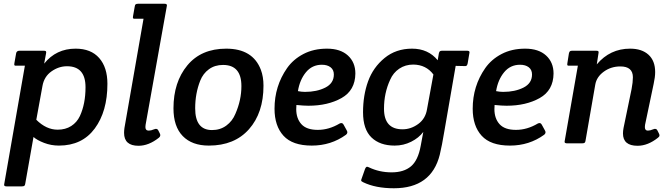

<svg xmlns="http://www.w3.org/2000/svg" viewBox="-20 -766 3593 1026"><path d="M16 230Q2 230 2 222Q2 219 3 215L113 -415H70Q60 -414 57.5 -417Q55 -420 57 -429L66 -480Q68 -495 85 -495H213Q223 -495 225.5 -492Q228 -489 226 -480L216 -426Q280 -506 384 -506Q466 -506 510 -456Q554 -406 554 -318Q554 -171 486.5 -79.5Q419 12 295 12Q253 12 215.5 -2.5Q178 -17 159 -34L115 215Q114 224 110 227Q106 230 96 230ZM338 -412Q294 -412 255 -384.5Q216 -357 207 -307L174 -126Q227 -73 288 -73Q330 -73 360.5 -92.5Q391 -112 407 -146Q437 -211 437 -300Q437 -412 338 -412Z M858 -746Q872 -746 872 -738Q872 -735 871 -731L758 -99Q757 -93 757 -87Q757 -68 775 -68Q787 -68 803.5 -75Q820 -82 826 -69L834 -53Q841 -40 829 -30Q775 13 720 13Q643 13 643 -56Q643 -68 645 -82L747 -666H704Q694 -665 691.5 -668Q689 -671 691 -680L700 -731Q701 -740 705 -743Q709 -746 719 -746Z M1388 -308Q1388 -163 1310.5 -75.5Q1233 12 1096 12Q1006 12 956.5 -39Q907 -90 907 -187Q907 -327 981 -416.5Q1055 -506 1189 -506Q1331 -506 1374 -393Q1388 -356 1388 -308ZM1270 -306Q1270 -419 1172 -419Q1128 -419 1096.5 -396Q1065 -373 1050 -335Q1023 -267 1023 -187Q1023 -71 1113 -71Q1157 -71 1189.5 -95Q1222 -119 1238 -158Q1270 -231 1270 -306Z M1829 -46Q1749 12 1646 12Q1543 12 1495 -40.5Q1447 -93 1447 -185Q1447 -306 1514 -402Q1547 -449 1601.5 -477.5Q1656 -506 1727.5 -506Q1799 -506 1839 -469.5Q1879 -433 1879 -373Q1878 -283 1805 -242Q1732 -201 1628 -201Q1604 -201 1564 -205Q1563 -197 1563 -183Q1563 -133 1590.5 -102.5Q1618 -72 1678 -72Q1738 -72 1795 -106Q1809 -113 1816 -100L1833 -69Q1841 -56 1829 -46ZM1700 -420Q1648 -420 1615 -380Q1582 -340 1572 -279Q1592 -275 1610 -275Q1673 -275 1718.5 -298Q1764 -321 1764 -368Q1764 -393 1746.5 -406.5Q1729 -420 1700 -420Z M2475 -495Q2489 -495 2489 -487Q2489 -484 2488 -480L2479 -427Q2477 -418 2473.5 -415Q2470 -412 2460 -413L2415 -414L2354 -62Q2342 11 2330 61Q2285 240 2085 240Q1987 240 1921 208Q1910 203 1910 198.5Q1910 194 1913 187L1931 136Q1935 127 1939 125.5Q1943 124 1951 128Q2007 155 2072.5 155Q2138 155 2176 123Q2214 91 2228 14L2242 -61Q2218 -29 2177 -8.5Q2136 12 2089 12Q2010 12 1965 -31.5Q1920 -75 1920 -166Q1920 -257 1947 -331.5Q1974 -406 2035 -456Q2096 -506 2182 -506Q2268 -506 2319 -444L2325 -480Q2327 -489 2330.5 -492Q2334 -495 2344 -495ZM2296 -368Q2257 -420 2189 -421Q2146 -421 2113.5 -399Q2081 -377 2065 -340Q2032 -269 2032 -185Q2032 -75 2131 -75Q2176 -75 2215 -103.5Q2254 -132 2262 -183Z M2888 -46Q2808 12 2705 12Q2602 12 2554 -40.5Q2506 -93 2506 -185Q2506 -306 2573 -402Q2606 -449 2660.5 -477.5Q2715 -506 2786.5 -506Q2858 -506 2898 -469.5Q2938 -433 2938 -373Q2937 -283 2864 -242Q2791 -201 2687 -201Q2663 -201 2623 -205Q2622 -197 2622 -183Q2622 -133 2649.5 -102.5Q2677 -72 2737 -72Q2797 -72 2854 -106Q2868 -113 2875 -100L2892 -69Q2900 -56 2888 -46ZM2759 -420Q2707 -420 2674 -380Q2641 -340 2631 -279Q2651 -275 2669 -275Q2732 -275 2777.5 -298Q2823 -321 2823 -368Q2823 -393 2805.5 -406.5Q2788 -420 2759 -420Z M3011 0Q2997 0 2997 -8Q2997 -11 2998 -15L3068 -415H3025Q3015 -414 3012.5 -417Q3010 -420 3012 -429L3020 -480Q3022 -489 3025.5 -492Q3029 -495 3039 -495H3165Q3175 -495 3177.5 -492Q3180 -489 3178 -480L3169 -422Q3240 -506 3347 -506Q3410 -506 3445.5 -473.5Q3481 -441 3481 -381Q3481 -354 3473 -318L3427 -99Q3426 -92 3426 -87Q3426 -68 3442 -68Q3454 -68 3470.5 -75Q3487 -82 3493 -69L3501 -53Q3504 -48 3504 -42Q3504 -36 3496 -30Q3442 13 3387 13Q3309 13 3309 -53Q3309 -66 3312 -82L3355 -290Q3362 -327 3362 -353Q3362 -411 3295 -411Q3245 -411 3206.5 -383Q3168 -355 3161 -314L3109 -15Q3108 -6 3104 -3Q3100 0 3090 0Z"/></svg>

Font: Crete Round
Style: Italic
Weight: 400
Designer: Veronika Burian
Foundry: TypeTogether
Version: Version 1.001; ttfautohint (v1.6)